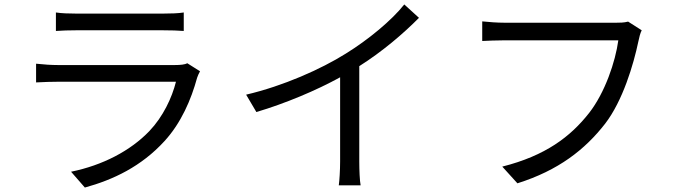

<svg xmlns="http://www.w3.org/2000/svg" viewBox="-20 -801 3040 862"><path d="M821 -517C810 -511 789 -509 766 -509H239C212 -509 178 -511 142 -515V-431C177 -433 215 -434 239 -434H770C752 -362 712 -277 651 -213C566 -124 441 -59 299 -30L361 41C488 6 614 -53 719 -168C793 -249 838 -353 865 -452C867 -459 873 -472 878 -481ZM231 -662C258 -664 290 -665 321 -665H713C747 -665 781 -664 805 -662V-745C781 -741 746 -740 714 -740H321C289 -740 257 -741 231 -745Z M1795 -781C1739 -710 1634 -623 1532 -560C1422 -491 1252 -415 1085 -376L1131 -298C1262 -337 1400 -395 1507 -454V-76C1507 -38 1504 12 1501 31H1599C1595 11 1593 -38 1593 -76V-504C1696 -569 1792 -651 1861 -721Z M2800 -704C2781 -699 2762 -699 2747 -699H2245C2212 -699 2173 -702 2145 -705V-617C2171 -618 2205 -620 2245 -620H2756C2743 -524 2696 -385 2625 -294C2541 -187 2429 -102 2235 -53L2303 22C2487 -36 2606 -129 2697 -246C2776 -349 2824 -510 2846 -615C2850 -634 2854 -651 2861 -665Z"/></svg>

Font: Source Han Sans CN Regular
Style: Regular
Weight: 400
Designer: Ryoko NISHIZUKA (kana & ideographs); Paul D. Hunt (Latin, Greek & Cyrillic); Wenlong ZHANG (bopomofo); Sandoll Communica
Foundry: Adobe Systems Incorporated
Version: Version 1.004;PS 1.004;hotconv 1.0.82;makeotf.lib2.5.63406